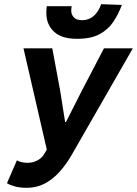

<svg xmlns="http://www.w3.org/2000/svg" viewBox="-20 -882 652 914"><path d="M109.2 12Q74 12 50.3 5.3Q26.7 -1.4 13.1 -9.9L60.4 -118.6Q80.7 -107 111.2 -107Q137.4 -107 158.2 -118.4Q179.1 -129.8 189.2 -146.8L202.8 -169.8L91.8 -651.8H228.9L266.4 -450.2L290 -301H294L369.6 -450.2L474.8 -651.8H612.3L323.6 -148.6Q295.4 -99 262.6 -63Q229.8 -27.1 191.8 -7.6Q153.8 12 109.2 12ZM347.1 -697.2Q272.1 -697.2 236.3 -731.9Q200.5 -766.7 200.5 -819.9Q200.5 -826.7 201 -835.1Q201.5 -843.5 202.5 -852.5H321.1Q320.1 -845.1 319.6 -841Q319.1 -837 319.1 -831.8Q319.1 -812.8 331.4 -799.3Q343.8 -785.8 370.9 -785.8Q402.4 -785.8 425.6 -805.6Q448.7 -825.4 461.7 -862.1L560.2 -858.5Q543.6 -814.1 519 -777.5Q494.3 -740.9 453.6 -719.1Q412.9 -697.2 347.1 -697.2Z"/></svg>

Font: Source Sans 3 VF
Style: Italic
Weight: 200
Italic angle: -11°
Designer: Paul D. Hunt
Foundry: Adobe Systems Incorporated
Version: Version 3.042;hotconv 1.0.118;makeotfexe 2.5.65603